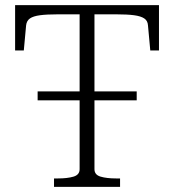

<svg xmlns="http://www.w3.org/2000/svg" viewBox="-20 -730 680 750"><path d="M127 -373H514V-338H127ZM291 -69V-674H205Q163 -674 136.5 -670.5Q110 -667 97 -658Q84 -649 82 -631L73 -533H39V-710H601V-533H567L558 -631Q557 -649 543.5 -658Q530 -667 503.5 -670.5Q477 -674 435 -674H349V-69Q349 -47 373 -40Q397 -33 433 -33H449V0H191V-33H207Q243 -33 267 -40Q291 -47 291 -69Z"/></svg>

Font: Roboto Serif 36pt ExtraLight
Style: Regular
Weight: 250
Designer: Greg Gazdowicz
Foundry: Commercial Type
Version: Version 1.008